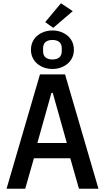

<svg xmlns="http://www.w3.org/2000/svg" viewBox="-20 -1152 640 1172"><path d="M462 0 409 -186H187L134 0H20L224 -698H377L581 0ZM302 -585H294L208 -279H388ZM305 -982 256 -1017 352 -1132 424 -1084ZM300 -731Q273 -731 249 -739.5Q225 -748 207 -763.5Q189 -779 179 -800.5Q169 -822 169 -848Q169 -875 179 -896.5Q189 -918 207 -933.5Q225 -949 249 -957.5Q273 -966 300 -966Q327 -966 351 -957.5Q375 -949 393 -933.5Q411 -918 421 -896.5Q431 -875 431 -848Q431 -822 421 -800.5Q411 -779 393 -763.5Q375 -748 351 -739.5Q327 -731 300 -731ZM300 -789Q327 -789 342 -801.5Q357 -814 357 -840V-857Q357 -883 342 -895.5Q327 -908 300 -908Q273 -908 258 -895.5Q243 -883 243 -857V-840Q243 -814 258 -801.5Q273 -789 300 -789Z"/></svg>

Font: IBM Plex Mono Medium
Style: Regular
Weight: 500
Monospace: yes
Designer: Mike Abbink, Paul van der Laan, Pieter van Rosmalen
Foundry: Bold Monday
Version: Version 2.3